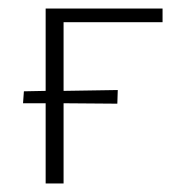

<svg xmlns="http://www.w3.org/2000/svg" viewBox="-20 -430 425 450"><path d="M129 -378V-217L256 -219L255 -187L129 -188V0H87V-188H34L36 -216L87 -217V-410H361V-378Z"/></svg>

Font: Ysabeau Light
Style: Regular
Weight: 300
Designer: Christian Thalmann (Catharsis Fonts)
Version: Version 0.003